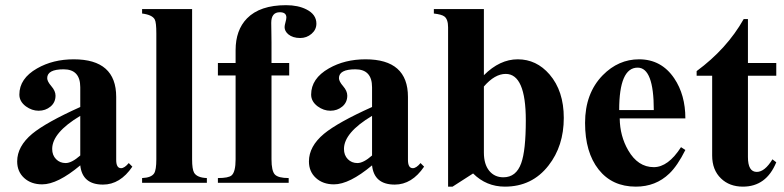

<svg xmlns="http://www.w3.org/2000/svg" viewBox="-20 -696 2985 731"><path d="M483.9 -61.5Q437.5 6.8 372.1 6.8Q293.5 6.8 285.6 -66.4Q199.2 5.9 140.6 5.9Q98.6 5.9 72 -18.3Q45.4 -42.5 45.4 -81.5Q45.4 -138.7 102.5 -186.5Q155.3 -230 285.6 -288.6V-363.8Q285.6 -432.1 222.2 -432.1Q159.7 -432.1 159.7 -398.4Q159.7 -386.2 175.5 -367.9Q191.4 -349.6 191.4 -332Q191.4 -306.2 172.4 -290.3Q153.3 -274.4 127 -274.4Q101.6 -274.4 78.6 -291Q53.7 -309.6 53.7 -335.9Q53.7 -397 121.1 -435.5Q181.6 -470.2 260.7 -470.2Q422.4 -470.2 422.4 -327.1V-87.4Q422.4 -55.7 440.9 -55.7Q454.1 -55.7 470.2 -75.2ZM285.6 -104V-254.9Q178.7 -190.9 178.7 -128.9Q178.7 -105 193.4 -90.1Q208 -75.2 230 -75.2Q252.9 -75.2 285.6 -104Z M767.6 0H521V-18.1Q556.2 -19.5 566.9 -36.1Q575.2 -49.3 575.2 -89.4V-568.4Q575.2 -610.8 569.3 -621.6Q560.1 -639.6 521 -644.5V-661.6H711.4V-89.4Q711.4 -51.3 719.2 -38.1Q730.5 -19.5 767.6 -18.1Z M1184.6 -606Q1184.6 -583 1166 -567.1Q1147.5 -551.3 1123 -551.3Q1094.7 -551.3 1077.6 -565.4Q1063.5 -577.6 1063.5 -592.8Q1063.5 -599.1 1066.9 -611.3Q1070.3 -623.5 1070.3 -629.4Q1070.3 -649.4 1045.4 -649.4Q1012.7 -649.4 1012.7 -608.9Q1012.7 -601.6 1013.2 -574.5Q1013.7 -547.4 1013.7 -533.7V-456.1H1081.1V-408.7H1013.7V-89.4Q1013.7 -45.4 1026.4 -31.7Q1039.1 -18.1 1079.1 -18.1V0H809.6V-18.1Q850.1 -18.1 861.8 -28.3Q877 -41.5 877 -89.4V-408.7H809.6V-456.1H877V-504.9Q877 -581.5 920.4 -626Q969.7 -676.3 1069.3 -676.3Q1114.7 -676.3 1146.5 -660.2Q1184.6 -641.1 1184.6 -606Z M1594.7 -61.5Q1548.3 6.8 1482.9 6.8Q1404.3 6.8 1396.5 -66.4Q1310.1 5.9 1251.5 5.9Q1209.5 5.9 1182.9 -18.3Q1156.2 -42.5 1156.2 -81.5Q1156.2 -138.7 1213.4 -186.5Q1266.1 -230 1396.5 -288.6V-363.8Q1396.5 -432.1 1333 -432.1Q1270.5 -432.1 1270.5 -398.4Q1270.5 -386.2 1286.4 -367.9Q1302.2 -349.6 1302.2 -332Q1302.2 -306.2 1283.2 -290.3Q1264.2 -274.4 1237.8 -274.4Q1212.4 -274.4 1189.5 -291Q1164.6 -309.6 1164.6 -335.9Q1164.6 -397 1231.9 -435.5Q1292.5 -470.2 1371.6 -470.2Q1533.2 -470.2 1533.2 -327.1V-87.4Q1533.2 -55.7 1551.8 -55.7Q1564.9 -55.7 1581.1 -75.2ZM1396.5 -104V-254.9Q1289.6 -190.9 1289.6 -128.9Q1289.6 -105 1304.2 -90.1Q1318.8 -75.2 1340.8 -75.2Q1363.8 -75.2 1396.5 -104Z M2126.5 -247.1Q2126.5 -140.1 2068.4 -65.9Q2005.9 14.6 1902.3 14.6Q1831.5 14.6 1781.2 -35.6L1703.1 14.6H1686V-591.8Q1686 -622.6 1671.9 -633.3Q1661.6 -641.1 1631.8 -644.5V-661.6H1822.3V-409.7Q1882.8 -470.2 1951.2 -470.2Q2022.5 -470.2 2072.3 -412.6Q2126.5 -349.6 2126.5 -247.1ZM1981.9 -237.8Q1981.9 -414.6 1905.3 -414.6Q1863.8 -414.6 1822.3 -366.7V-115.2Q1822.3 -70.8 1842.5 -45.9Q1862.8 -21 1896.5 -21Q1945.3 -21 1964.4 -74.7Q1981.9 -123 1981.9 -237.8Z M2589.4 -125Q2559.1 -64.5 2528.3 -35.2Q2476.6 14.6 2400.9 14.6Q2310.5 14.6 2259 -50.8Q2207.5 -116.2 2207.5 -228Q2207.5 -340.8 2274.9 -409.7Q2334.5 -470.2 2413.1 -470.2Q2498 -470.2 2546.9 -397.9Q2589.4 -335 2589.4 -245.1H2339.4Q2340.3 -178.2 2371.6 -124Q2408.7 -59.6 2469.2 -59.6Q2523.9 -59.6 2572.8 -135.7ZM2469.2 -276.9Q2469.2 -438.5 2407.7 -438.5Q2337.4 -438.5 2337.4 -276.9Z M2935.5 -78.1Q2897.5 14.6 2808.6 14.6Q2757.3 14.6 2725.1 -16.6Q2691.4 -48.8 2691.4 -104V-407.7H2632.3V-425.3Q2747.6 -510.3 2811.5 -623.5H2827.6V-456.1H2935.5V-407.7H2827.6V-98.1Q2827.6 -41.5 2861.3 -41.5Q2891.6 -41.5 2920.9 -89.4Z"/></svg>

Font: Dai Banna SIL Book
Style: Bold
Weight: 700
Designer: Victor Gaultney
Foundry: SIL International
Version: Version 2.000